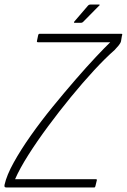

<svg xmlns="http://www.w3.org/2000/svg" viewBox="-44 -821 556 841"><path d="M487 -673Q491 -673 491.5 -671Q492 -669 490 -664L486 -640Q484 -632 475 -621Q466 -610 458 -602Q418 -567 368.5 -513.5Q319 -460 267 -396.5Q215 -333 166.5 -267.5Q118 -202 80 -142Q42 -82 22 -36H376Q379 -36 380 -34.5Q381 -33 380 -31L374 -6Q373 -2 372 -1Q371 0 368 0H-17Q-23 0 -24 -3.5Q-25 -7 -24 -12Q-15 -53 16 -109Q47 -165 91.5 -228Q136 -291 187 -353.5Q238 -416 287 -472.5Q336 -529 376 -571.5Q416 -614 439 -636H122Q119 -636 118 -638Q117 -640 118 -642L123 -666Q124 -670 125.5 -671.5Q127 -673 130 -673ZM311 -721H283Q280 -721 280 -722.5Q280 -724 281 -726L342 -797Q344 -799 346 -800Q348 -801 351 -801H390Q392 -801 393 -800Q394 -799 391 -797L319 -724Q317 -723 315 -722Q313 -721 311 -721Z"/></svg>

Font: Glory Thin ExtraLight
Style: Italic
Weight: 250
Italic angle: -12°
Version: Version 1.011